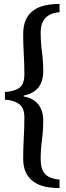

<svg xmlns="http://www.w3.org/2000/svg" viewBox="-20 -777 337 977"><path d="M283 180Q244 180 210.5 173Q177 166 152 148.5Q127 131 112.5 102.5Q98 74 98 30Q98 -23 101 -75Q104 -127 104 -180Q104 -229 77 -248Q50 -267 5 -270V-309Q53 -312 78.5 -330Q104 -348 104 -399Q104 -450 101 -501Q98 -552 98 -603Q98 -648 112 -677.5Q126 -707 150.5 -724.5Q175 -742 209 -749.5Q243 -757 283 -757V-715Q187 -707 187 -612Q187 -562 193.5 -513.5Q200 -465 200 -415Q200 -364 176 -332.5Q152 -301 101 -291V-286Q151 -277 175.5 -245Q200 -213 200 -163Q200 -114 193.5 -65.5Q187 -17 187 32Q187 84 209 108Q231 132 283 137Z"/></svg>

Font: Fette Mikado
Style: Regular
Weight: 400
Designer: Peter Wiegel
Foundry: Peter Wiegel
Version: Version 1.000